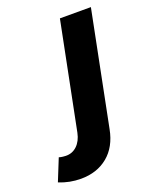

<svg xmlns="http://www.w3.org/2000/svg" viewBox="-283 -618 723 897"><g transform="rotate(-20 78.0 -169.0)"><path d="M-68 75Q-35 76 -11.5 53.5Q12 31 20 -8L126 -538H280L167 28Q151 111 97 155.5Q43 200 -37 200Q-93 200 -145 179L-101 70Q-92 73 -81.5 74Q-71 75 -68 75Z"/></g></svg>

Font: Gontserrat SemiBold
Style: Italic
Weight: 600
Italic angle: -11.3°
Designer: Julieta Ulanovsky
Foundry: Julieta Ulanovsky
Version: Version 6.001